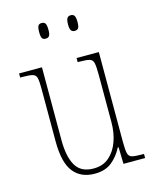

<svg xmlns="http://www.w3.org/2000/svg" viewBox="-113 -813 725 900"><g transform="rotate(-15 250.0 -363.5)"><path d="M235 10Q168 10 132 -35.5Q96 -81 96 -184V-443Q96 -477 92 -492.5Q88 -508 72.5 -512Q57 -516 24 -516H13V-536H124V-182Q124 -102 149.5 -58.5Q175 -15 236 -15Q282 -15 312 -41.5Q342 -68 357 -110.5Q372 -153 372 -203V-431Q372 -471 368.5 -489Q365 -507 350 -511.5Q335 -516 300 -516H292V-536H400V-99Q400 -62 404 -45Q408 -28 423 -24Q438 -20 470 -20H481V0H376L374 -81H370Q351 -43 319 -16.5Q287 10 235 10ZM317 -661Q306 -661 300 -668.5Q294 -676 294 -698Q294 -721 300 -729Q306 -737 317 -737Q329 -737 334.5 -729Q340 -721 340 -698Q340 -676 334.5 -668.5Q329 -661 317 -661ZM176 -661Q164 -661 159 -668.5Q154 -676 154 -698Q154 -721 159 -729Q164 -737 176 -737Q188 -737 193.5 -729Q199 -721 199 -698Q199 -676 193.5 -668.5Q188 -661 176 -661Z"/></g></svg>

Font: Noto Serif Ethiopic Condensed Thin
Style: Regular
Weight: 100
Width: 3
Designer: Monotype Design Team
Foundry: Monotype Imaging Inc.
Version: Version 2.102; ttfautohint (v1.8.4.7-5d5b)